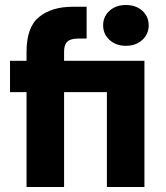

<svg xmlns="http://www.w3.org/2000/svg" viewBox="-20 -747 664 767"><path d="M483 -564Q443 -564 417.5 -587.5Q392 -611 392 -646Q392 -681 417.5 -704Q443 -727 483 -727Q523 -727 548.5 -704Q574 -681 574 -646Q574 -611 548.5 -587.5Q523 -564 483 -564ZM86 0V-379H20V-504H86V-540Q86 -639 136.5 -679.5Q187 -720 270 -720H326V-593H293Q262 -593 249 -580.5Q236 -568 236 -541V-504H557V0H407V-379H236V0Z"/></svg>

Font: DM Sans Black
Style: Regular
Weight: 900
Designer: Colophon Foundry, Jonny Pinhorn
Foundry: Colophon Foundry
Version: Version 4.004; ttfautohint (v1.8.4.7-5d5b)